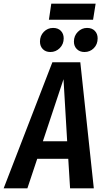

<svg xmlns="http://www.w3.org/2000/svg" viewBox="-59 -1032 569 1052"><path d="M325 0 315 -162H145L91 0H-39L228 -691H381L455 0ZM176 -258H309L289 -598ZM160 -804Q160 -836 181 -857.5Q202 -879 232 -879Q259 -879 274.5 -863Q290 -847 290 -822Q290 -790 268.5 -768.5Q247 -747 217 -747Q191 -747 175.5 -763Q160 -779 160 -804ZM346 -804Q346 -836 367.5 -857.5Q389 -879 418 -879Q445 -879 460.5 -863Q476 -847 476 -822Q476 -789 455 -768Q434 -747 404 -747Q378 -747 362 -763Q346 -779 346 -804ZM451 -924H209L222 -1012H465Z"/></svg>

Font: Fira Sans Extra Condensed Medium
Style: Italic
Weight: 500
Width: 3
Italic angle: -8°
Designer: Carrois Corporate & Edenspiekermann AG
Foundry: Carrois Corporate GbR & Edenspiekermann AG
Version: Version 4.203